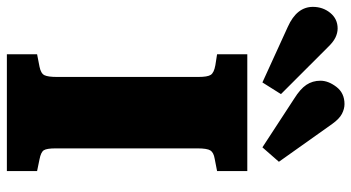

<svg xmlns="http://www.w3.org/2000/svg" viewBox="-349 -771 1023 559"><g transform="rotate(90 162.5 -491.5)"><path d="M41 0V-88L77 -95Q97 -99 102 -109.5Q107 -120 107 -145V-558Q107 -584 101 -593.5Q95 -603 73 -607L41 -612V-700H381V-612L345 -605Q327 -602 321 -592.5Q315 -583 315 -555V-142Q315 -116 320.5 -107.5Q326 -99 347 -95L381 -88V0ZM312 -744 171 -836Q142 -854 130 -872Q118 -890 118 -913Q118 -936 136 -959.5Q154 -983 186 -983Q200 -983 214.5 -975.5Q229 -968 244 -947L354 -792ZM123 -744 -39 -818Q-97 -844 -97 -891Q-97 -920 -79.5 -941.5Q-62 -963 -34 -963Q-21 -963 -7.5 -956.5Q6 -950 22 -933L157 -798Z"/></g></svg>

Font: Literata 12pt ExtraBold
Style: Regular
Weight: 800
Designer: Latin by Veronika Burian and Jose Scaglione. Greek by Irene Vlachou. Cyrillic by Vera Evstafieva.
Foundry: TypeTogether
Version: Version 3.002